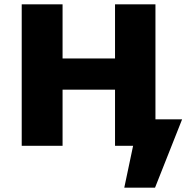

<svg xmlns="http://www.w3.org/2000/svg" viewBox="-20 -678 867 893"><path d="M665 0V-123H827L747 0ZM558 195 625 -123H827L701 195ZM515 0V-658H703V0ZM81 0V-658H271V0ZM135 -261V-406H616V-261Z"/></svg>

Font: Ysabeau Office Black
Style: Regular
Weight: 900
Designer: Christian Thalmann (Catharsis Fonts)
Version: Version 2.001;gftools[0.9.30]; featfreeze: tnum,lnum,ss02